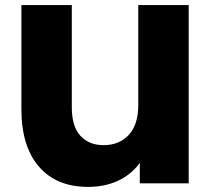

<svg xmlns="http://www.w3.org/2000/svg" viewBox="-20 -720 831 754"><path d="M721 -700V0H529V-80Q495 -34 443 -10Q391 14 326 14Q202 14 133 -65.5Q64 -145 64 -292V-700H262V-298Q262 -224 295.5 -187Q329 -150 387 -150Q448 -150 485.5 -190Q523 -230 523 -308V-700Z"/></svg>

Font: Montserrat Alternates ExtraBold
Style: Regular
Weight: 800
Designer: Julieta Ulanovsky
Foundry: Julieta Ulanovsky
Version: Version 7.200